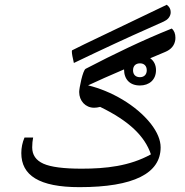

<svg xmlns="http://www.w3.org/2000/svg" viewBox="-20 -772 762 792"><path d="M307.6 0C532.2 0 642.6 -57.1 642.6 -164.1C642.6 -194.3 628.9 -227.1 602.1 -261.7C541 -338.9 438 -397 343.3 -419.9C383.8 -439 433.6 -460.9 491.7 -485.8C491.7 -444.8 515.6 -419.4 557.1 -419.4C595.2 -419.4 623.5 -442.4 623.5 -482.9C623.5 -504.4 614.3 -521.5 599.6 -531.7C619.1 -540 639.6 -548.8 661.1 -557.6C686 -567.9 699.7 -584.5 703.1 -607.4L703.6 -616.2C703.6 -632.8 698.7 -645.5 688.5 -654.3C565.9 -605 450.7 -549.3 333.5 -488.3C321.3 -482.4 306.6 -407.7 306.6 -392.6C306.6 -356 332.5 -327.6 368.2 -327.6C375.5 -327.6 383.8 -328.6 393.1 -331.1C513.7 -272.5 577.6 -209.5 602.5 -135.3C514.2 -86.4 416 -76.2 316.4 -76.2C242.7 -76.2 189.9 -83 159.2 -96.7C128.4 -110.4 112.8 -132.8 112.8 -164.1C112.8 -179.2 114.3 -192.9 116.7 -204.6H81.1C72.3 -184.1 67.9 -162.6 67.9 -140.6C67.9 -48.8 141.1 0 307.6 0ZM284.7 -512.2C406.7 -570.8 510.3 -618.7 595.2 -656.2L655.3 -683.1C671.4 -690.4 680.7 -701.2 683.6 -715.3L684.1 -722.2C684.1 -734.4 678.7 -744.1 668 -752.4L328.6 -589.8L278.3 -564.9C276.9 -564.5 276.4 -562.5 276.4 -559.1C276.4 -550.8 279.3 -535.2 284.7 -512.2ZM557.6 -510.7C573.7 -510.7 585.4 -501 585.4 -481.9C585.4 -464.8 574.7 -453.6 557.1 -453.6C539.1 -453.6 528.8 -464.8 528.8 -481.9C528.8 -501 540.5 -510.7 557.6 -510.7Z"/></svg>

Font: Noto Naskh Arabic
Style: Regular
Weight: 400
Designer: Monotype Design Team
Foundry: Monotype Imaging Inc.
Version: Version 1.07